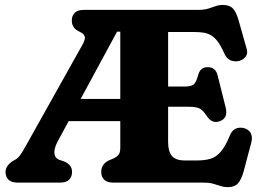

<svg xmlns="http://www.w3.org/2000/svg" viewBox="-20 -740 1072 778"><path d="M549.5 -700 512.9 -611.6H454.3L214.7 -168.8Q198.9 -139.6 200.4 -119.9Q201.9 -100.2 218.7 -93L241.7 -85.2Q255.5 -78.7 263.7 -68.9Q271.9 -59.2 271.9 -43.2Q271.9 -23.2 259.8 -11.6Q247.8 0 222.5 0H51.9Q26.7 0 14.6 -11.6Q2.5 -23.2 2.5 -43.2Q2.5 -67.2 29.5 -86L43 -93.7Q55.1 -101 64.8 -115.8Q74.4 -130.6 85.8 -151L314.5 -559.4Q327.2 -582 323.1 -593.1Q319 -604.1 300.6 -612.4Q285.7 -619.3 278.4 -630.3Q271 -641.2 271 -656.8Q271 -676.8 283.1 -688.4Q295.2 -700 320.4 -700ZM232.1 -339H518.1L519.3 -249.2H229.3ZM570.2 -389.4H729.6Q758.4 -389.4 767.6 -400.7Q776.9 -412.1 783.1 -436.7Q791.7 -467.6 820.9 -467.9Q853.7 -468.4 862.1 -433.6L894.6 -303.8Q905 -260.1 869.1 -248.3Q839.1 -238.2 818.4 -269Q808.3 -284.3 799.5 -292.8Q790.8 -301.2 777.4 -304.4Q764.1 -307.6 740 -307.6H570.2ZM467.4 -140.6V-700H784.2Q807.3 -700 823.5 -705Q839.7 -710 853.5 -715Q867.4 -720 882.6 -720Q910.4 -720 924 -705.3Q937.6 -690.5 946.8 -657.8L979.8 -540.9Q985.1 -522.3 974.3 -509Q963.6 -495.6 944.4 -492.2Q928.9 -489.6 913.7 -495.8Q898.6 -501.9 888.6 -524.1Q875.6 -553.7 862.7 -571Q849.9 -588.2 835.7 -596.6Q821.6 -605 805.2 -607.6Q788.9 -610.2 768.6 -610.2H661.2V-163.8Q661.2 -126.9 676.5 -108.3Q691.8 -89.8 728.7 -89.8H777.9Q810.2 -89.8 833.3 -96.8Q856.5 -103.9 874.9 -125.5Q893.4 -147.2 911.1 -190.2Q918.9 -210.4 933.4 -217.8Q948 -225.2 966.2 -221.4Q986.5 -217.3 995.5 -201.1Q1004.5 -184.9 998.1 -161.6L966.8 -43.8Q957.7 -11.9 944 3.3Q930.4 18.4 902.6 18.4Q887.6 18.4 873.8 13.8Q860.1 9.2 844 4.6Q828 0 805 0H439.6Q414.4 0 402.3 -11.6Q390.2 -23.2 390.2 -43.2Q390.2 -74.8 420.4 -89.6L438.4 -97.4Q451.5 -103 459.5 -112Q467.4 -121.1 467.4 -140.6Z"/></svg>

Font: Fraunces SuperSoft Wonky
Style: Regular
Weight: 900
Version: Version 1.000;[b76b70a41]